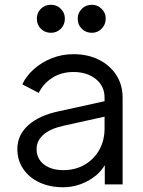

<svg xmlns="http://www.w3.org/2000/svg" viewBox="-20 -776 600 808"><path d="M246 12Q189 12 145.5 -8.5Q102 -29 77.5 -65.5Q53 -102 53 -149Q53 -208 99.5 -249.5Q146 -291 229 -308L420 -350V-365Q420 -414 383 -443.5Q346 -473 289 -473Q238 -473 200 -448.5Q162 -424 143 -385L74 -421Q90 -456 122.5 -485Q155 -514 198 -531Q241 -548 289 -548Q350 -548 396.5 -524.5Q443 -501 469.5 -460Q496 -419 496 -365V0H421V-81Q396 -39 347.5 -13.5Q299 12 246 12ZM134 -149Q134 -108 165 -84Q196 -60 247 -60Q297 -60 336.5 -83Q376 -106 398 -145.5Q420 -185 420 -235V-285L248 -247Q190 -234 162 -208.5Q134 -183 134 -149ZM194 -638Q169 -638 152 -655Q135 -672 135 -698Q135 -722 152 -739Q169 -756 194 -756Q219 -756 236 -739Q253 -722 253 -698Q253 -672 236 -655Q219 -638 194 -638ZM367 -638Q341 -638 324 -655Q307 -672 307 -698Q307 -721 324 -738.5Q341 -756 367 -756Q390 -756 407.5 -739Q425 -722 425 -698Q425 -673 408 -655.5Q391 -638 367 -638Z"/></svg>

Font: Plus Jakarta Text Light
Style: Regular
Weight: 300
Designer: Gumpita Rahayu
Foundry: Tokotype Studio
Version: Version 1.000